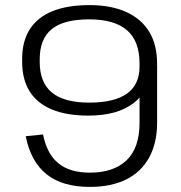

<svg xmlns="http://www.w3.org/2000/svg" viewBox="-20 -727 711 754"><path d="M597 -246Q597 -165 565.5 -108Q534 -51 475 -22Q416 7 333 7Q225 7 163 -42.5Q101 -92 81 -192L149 -199Q164 -123 209 -86Q254 -49 333 -49Q426 -49 477 -97.5Q528 -146 528 -245V-475H597ZM331 -707Q415 -707 474.5 -680.5Q534 -654 565.5 -603Q597 -552 597 -476L569 -464Q569 -372 505 -322.5Q441 -273 327 -273Q242 -273 184 -297Q126 -321 96.5 -368Q67 -415 67 -484V-496Q67 -565 97 -612Q127 -659 186 -683Q245 -707 331 -707ZM331 -651Q230 -651 183 -612.5Q136 -574 136 -495V-483Q136 -403 184 -363.5Q232 -324 331 -324Q428 -324 478 -359Q528 -394 528 -466V-478Q528 -566 478.5 -608.5Q429 -651 331 -651Z"/></svg>

Font: Pathway Extreme 28pt Light
Style: Regular
Weight: 300
Designer: Eduardo Rodriguez Tunni
Foundry: Eduardo Rodriguez Tunni
Version: Version 1.001;gftools[0.9.26]